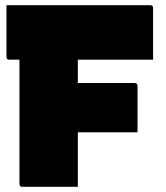

<svg xmlns="http://www.w3.org/2000/svg" viewBox="-20 -720 640 740"><path d="M280 0H66Q55 0 55 -11V-490H16Q5 -490 5 -501V-700H559Q570 -700 570 -689V-490H280Q280 -470 280 -450Q280 -430 280 -410V-400H499Q510 -400 510 -389V-210H280Z"/></svg>

Font: Recursive Mn Lnr St XBk
Style: Regular
Weight: 1000
Monospace: yes
Version: Version 1.079;hotconv 1.0.112;makeotfexe 2.5.65598; ttfautoh